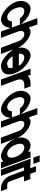

<svg xmlns="http://www.w3.org/2000/svg" viewBox="1542 -2534 908 4301"><g transform="rotate(90 1996.5 -383.0)"><path d="M311.8 -479 412.5 -374H257.1L227.2 -409C190.8 -450 144.4 -472 93.1 -473C12.3 -473 -14.8 -399 27.9 -281C71.4 -163 153.6 -90 234.3 -90C280.7 -91 312.5 -120 318.6 -161L323.9 -195H480.5L455.6 -89C438.8 -18 364.6 49 285.9 50C150.8 50 -47.7 -109 -112.1 -281C-175.2 -452 -93.7 -613 41.4 -613H42.3C120 -612 237.6 -558 311.8 -479Z M1028 -20 1055.2 51H916.2L889.3 -19L775.3 -326C741 -419 678.9 -472 610.6 -473C543.4 -473 520 -419 554.3 -326L580.1 -256L667.1 -20L692.9 50H552.9L527.1 -20L440.1 -256L414.3 -326L278.2 -695L252.4 -765H392.4L418.2 -695L463.5 -572.2C487.8 -597.6 520.3 -612.7 558.9 -613C680.3 -613 862.3 -472 915.1 -326Z M1050.7 -351H1315.1C1297 -400 1216 -472 1134.1 -473C1070.6 -473 1040.1 -428 1050.7 -351ZM966.6 -211H957.7L931.9 -281L906.1 -351H913.8C892.7 -494.4 967.6 -612.1 1082.4 -613C1217.6 -613 1413.8 -452 1476.8 -281L1498.2 -223H1505.2L1511.4 -133C1517.8 -37 1467 31 1348.7 49C1237.3 68 1057.5 -63.3 966.6 -211ZM1364.5 -211H1103.2C1153.2 -131 1226.8 -79.5 1281.6 -89H1282.5C1366.2 -104 1375 -117 1368.8 -173Z M1546.3 -550.9C1582 -591 1636.3 -613 1709.4 -613H1779.4L1831.1 -473H1761.1C1637 -473 1596.4 -417.6 1643.5 -287.5L1645.5 -282L1671.3 -212L1742.1 -20L1767.9 50H1627.9L1602.1 -20L1531.3 -212L1505.5 -282C1505.1 -283.2 1504.6 -284.5 1504.2 -285.7L1409.3 -543L1383.4 -613H1523.4Z M2325.8 -479 2426.5 -374H2271.1L2241.2 -409C2204.8 -450 2158.4 -472 2107.1 -473C2026.3 -473 1999.2 -399 2041.9 -281C2085.4 -163 2167.6 -90 2248.3 -90C2294.7 -91 2326.5 -120 2332.6 -161L2337.9 -195H2494.5L2469.6 -89C2452.8 -18 2378.6 49 2299.9 50C2164.8 50 1966.3 -109 1901.9 -281C1838.8 -452 1920.3 -613 2055.4 -613H2056.3C2134 -612 2251.6 -558 2325.8 -479Z M3042 -20 3069.2 51H2930.2L2903.3 -19L2789.3 -326C2755 -419 2692.9 -472 2624.6 -473C2557.4 -473 2534 -419 2568.3 -326L2594.1 -256L2681.1 -20L2706.9 50H2566.9L2541.1 -20L2454.1 -256L2428.3 -326L2292.2 -695L2266.4 -765H2406.4L2432.2 -695L2477.5 -572.2C2501.8 -597.6 2534.3 -612.7 2572.9 -613C2694.3 -613 2876.3 -472 2929.1 -326Z M2945.9 -281C2882.4 -453 2966.4 -612 3099.4 -613C3148.4 -613 3203.2 -591.8 3256.2 -556.6L3235.4 -613H3372.4L3398.3 -543L3493.6 -284.6L3494.9 -281L3591.1 -20L3616.9 50H3479.9L3459.5 -5.5C3432.5 29.4 3393.2 50.4 3343.9 50C3208.8 50 3008.6 -111 2945.9 -281ZM3085.9 -281C3129.4 -163 3211.9 -89 3292.3 -90C3372.7 -90 3401.4 -160.8 3359.8 -275.7L3357.9 -281C3314 -400 3233 -472 3151.1 -473C3070.3 -473 3042 -400 3085.9 -281Z M3446.8 -677H3376.8L3325.2 -817H3395.2H3396.2H3466.2L3517.8 -677H3447.8ZM3426.3 -543 3400.4 -613H3540.4L3566.3 -543L3759.1 -20L3784.9 50H3644.9L3619.1 -20Z M3791.6 -467 3907.8 -152C3928.6 -98 3939.2 -90 4005.3 -90H4075.3L4126.9 50H4056.9C3946.6 50 3827 -34 3782.9 -151L3782.5 -152L3666.3 -467H3658.3H3588.3L3536.7 -607H3606.7H3614.7L3593.7 -664L3567.9 -734H3693.2L3719 -664L3740 -607H3787.7H3857.7L3909.3 -467H3839.3Z"/></g></svg>

Font: Nordica Plus
Style: NordicaClassicRgCondOpObl
Weight: 500
Version: Version 1.01